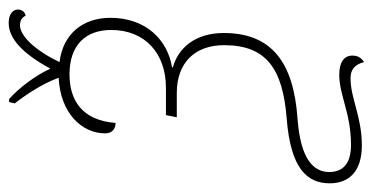

<svg xmlns="http://www.w3.org/2000/svg" viewBox="-273 -472 858 442"><g transform="rotate(-90 156.0 -251.0)"><path d="M234 158C245 151 249 143 249 131C249 113 235 101 205 101C157 101 117 128 43 128C0 128 -19 109 -19 78C-19 42 10 12 103 5C234 -4 301 -55 301 -165C301 -231 266 -270 222 -282V-284C285 -294 336 -344 336 -426C336 -488 300 -535 234 -543C261 -599 294 -634 319 -634C332 -634 338 -627 341 -621C351 -623 355 -631 355 -639C355 -650 345 -660 324 -660C289 -660 254 -629 219 -564C203 -599 174 -637 149 -659H142L139 -646C160 -619 184 -583 198 -545C116 -541 70 -491 70 -438C70 -420 82 -414 94 -414C100 -492 147 -520 206 -520C273 -520 308 -483 308 -424C308 -346 254 -298 175 -298H112L107 -273H163C233 -273 273 -231 273 -164C273 -67 219 -29 104 -20C-11 -11 -45 27 -45 79C-45 124 -17 153 42 153C109 153 150 127 197 127C214 127 228 134 234 158Z"/></g></svg>

Font: Noto Serif Condensed Thin
Style: Italic
Weight: 100
Width: 3
Italic angle: -12°
Designer: Monotype Design Team
Foundry: Monotype Imaging Inc.
Version: Version 2.013